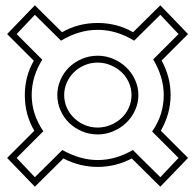

<svg xmlns="http://www.w3.org/2000/svg" viewBox="-20 -681 740 727"><path d="M556 -183Q580 -218 590 -252Q600 -286 600 -321Q600 -389 560 -456L656 -552L587 -625L488 -527Q421 -568 350 -568Q279 -568 211 -527L112 -625L43 -552L140 -455Q100 -391 100 -321Q100 -249 144 -184L43 -83L112 -10L216 -113Q284 -75 350 -75Q418 -75 483 -113L587 -10L656 -83ZM692 -83 587 26 479 -81Q418 -49 350 -49Q282 -49 220 -81L112 26L7 -83L110 -186Q74 -246 74 -321Q74 -392 108 -451L7 -552L112 -661L215 -559Q276 -594 350 -594Q423 -594 484 -559L587 -661L692 -552L592 -452Q609 -420 617.5 -388Q626 -356 626 -321Q626 -251 589 -186ZM504 -321Q504 -291 491.5 -263.5Q479 -236 458 -216Q437 -196 409 -184Q381 -172 350 -172Q318 -172 290 -184Q262 -196 241.5 -216Q221 -236 209 -263.5Q197 -291 197 -321Q197 -351 209 -378.5Q221 -406 241.5 -426Q262 -446 290 -458Q318 -470 350 -470Q381 -470 409 -458Q437 -446 458 -426Q479 -406 491.5 -378.5Q504 -351 504 -321ZM478 -321Q478 -346 468 -368.5Q458 -391 440.5 -407.5Q423 -424 399.5 -434Q376 -444 350 -444Q323 -444 300 -434Q277 -424 260 -407.5Q243 -391 233 -368.5Q223 -346 223 -321Q223 -296 233 -273.5Q243 -251 260 -234.5Q277 -218 300 -208Q323 -198 350 -198Q376 -198 399.5 -208Q423 -218 440.5 -234.5Q458 -251 468 -273.5Q478 -296 478 -321Z"/></svg>

Font: CMG Sans Outline
Style: Outline
Weight: 700
Designer: Julieta Ulanovsky
Foundry: Julieta Ulanovsky
Version: Version 7.200